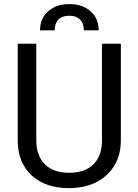

<svg xmlns="http://www.w3.org/2000/svg" viewBox="-20 -929 688 958"><path d="M583 -710.9V-227.5Q582.5 -127 519.8 -63Q457 1 349.6 8.8L324.7 9.8Q208 9.8 138.7 -53.2Q69.3 -116.2 68.4 -226.6V-710.9H161.1V-229.5Q161.1 -152.3 203.6 -109.6Q246.1 -66.9 324.7 -66.9Q404.3 -66.9 446.5 -109.4Q488.8 -151.9 488.8 -229V-710.9ZM398.4 -777.8Q398.4 -812.5 379.4 -831.5Q360.4 -850.6 326.2 -850.6Q291 -850.6 272 -831.5Q252.9 -812.5 252.9 -777.8H179.7Q179.7 -836.4 220.2 -872.6Q260.7 -908.7 326.2 -908.7Q391.6 -908.7 431.9 -872.8Q472.2 -836.9 472.2 -777.8Z"/></svg>

Font: Roboto
Style: Regular
Weight: 400
Designer: Google
Version: Version 2.001047; 2015